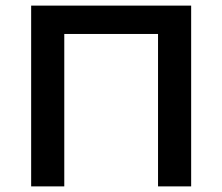

<svg xmlns="http://www.w3.org/2000/svg" viewBox="-20 -664 791 684"><path d="M661 -644V0H543V-543H209V0H91V-644Z"/></svg>

Font: Montserrat Ace
Style: Bold
Weight: 600
Designer: Julieta Ulanovsky
Foundry: Julieta Ulanovsky
Version: Version 1